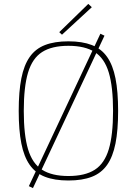

<svg xmlns="http://www.w3.org/2000/svg" viewBox="-20 -914 702 985"><path d="M495 -741 516 -731 149 51 128 41ZM331 -702Q402 -702 451 -683Q500 -664 529.5 -622Q559 -580 572.5 -512Q586 -444 586 -345Q586 -246 572.5 -178Q559 -110 529.5 -68Q500 -26 451 -7Q402 12 331 12Q260 12 211 -7Q162 -26 132.5 -68Q103 -110 89.5 -178Q76 -246 76 -345Q76 -444 89.5 -512Q103 -580 132.5 -622Q162 -664 211 -683Q260 -702 331 -702ZM331 -679Q246 -679 196 -647Q146 -615 124 -542Q102 -469 102 -345Q102 -221 124 -148Q146 -75 196 -43Q246 -11 331 -11Q416 -11 466 -43Q516 -75 538 -148Q560 -221 560 -345Q560 -469 538 -542Q516 -615 466 -647Q416 -679 331 -679ZM433 -894 451 -877 298 -736 284 -749Z"/></svg>

Font: Exo 2 Thin
Style: Regular
Weight: 250
Designer: Natanael Gama
Foundry: Natanael Gama
Version: Version 2.010